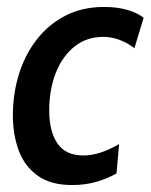

<svg xmlns="http://www.w3.org/2000/svg" viewBox="-20 -522 433 552"><path d="M187 10Q126 10 88.5 -16.8Q51 -43.5 34 -89Q17 -134.5 17 -190.5Q17 -252 34.2 -308Q51.5 -364 85.2 -407.8Q119 -451.5 167.8 -476.8Q216.5 -502 279 -502Q317.5 -502 346.2 -493.5Q375 -485 393 -471L366.5 -383.5Q347 -398.5 324.2 -407.2Q301.5 -416 277 -416Q229 -416 194 -388Q159 -360 140.2 -312Q121.5 -264 121.5 -204.5Q121.5 -144.5 145 -109.8Q168.5 -75 220 -75Q266.5 -75 322.5 -108L315 -23.5Q291 -9.5 258.8 0.2Q226.5 10 187 10Z"/></svg>

Font: Cabin Condensed Medium
Style: Italic
Weight: 500
Width: 3
Italic angle: -10°
Designer: Pablo Impallari
Foundry: Pablo Impallari. http://www.impallari.com Igino Marini. http://www.ikern.com
Version: Version 3.001; ttfautohint (v1.8.3)